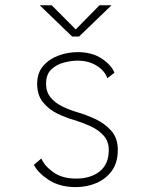

<svg xmlns="http://www.w3.org/2000/svg" viewBox="-20 -714 590 744"><path d="M274 11Q211 11 168.5 -17Q126 -45 111.5 -75.5L140.5 -100Q151 -72.5 185.8 -47.2Q220.5 -22 275 -22Q331 -22 366.2 -49.8Q401.5 -77.5 401.5 -133Q401.5 -167 381 -189.2Q360.5 -211.5 329.5 -225.5Q298.5 -239.5 267 -249Q235 -258 202 -274Q169 -290 146.5 -317.8Q124 -345.5 124 -389.5Q124 -432 147.8 -459Q171.5 -486 207.5 -499Q243.5 -512 281 -512Q337.5 -512 375 -486.5Q412.5 -461 423.5 -432L396 -411Q385.5 -440.5 354 -459.8Q322.5 -479 281 -479Q256 -479 227.2 -471.5Q198.5 -464 178.5 -444.8Q158.5 -425.5 158.5 -389.5Q158.5 -358 175.5 -337Q192.5 -316 220 -302.2Q247.5 -288.5 280 -279Q313 -269.5 349.2 -252.8Q385.5 -236 411 -207.5Q436.5 -179 436.5 -133Q436.5 -84 413.5 -52.2Q390.5 -20.5 353.5 -4.8Q316.5 11 274 11ZM134 -693.5H180.5L273.5 -600L365.5 -693.5H412L286.5 -572.5H259.5Z"/></svg>

Font: Trispace SemiCondensed Thin
Style: Regular
Weight: 100
Width: 4
Designer: Tyler Finck
Foundry: Etcetera Type Company
Version: Version 1.210; ttfautohint (v1.8.3)